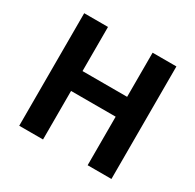

<svg xmlns="http://www.w3.org/2000/svg" viewBox="-155 -885 1074 1055"><g transform="rotate(30 382.5 -357.0)"><path d="M675 0H524V-308H241V0H90V-714H241V-434H524V-714H675Z"/></g></svg>

Font: Noto Sans IKEA
Style: Bold
Weight: 600
Designer: Monotype Design Team
Foundry: Monotype Imaging Inc.
Version: Version 2.001